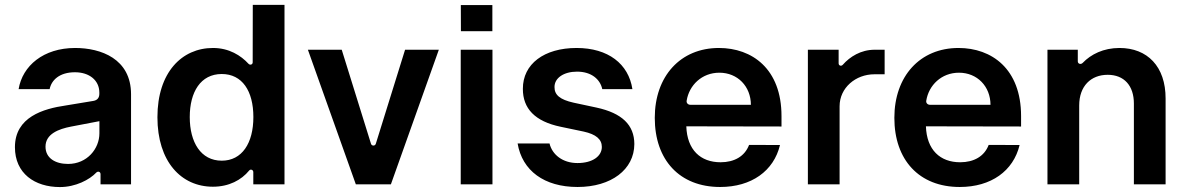

<svg xmlns="http://www.w3.org/2000/svg" viewBox="-20 -747 4808 778"><path d="M223 11C286.2 11 343 -18.8 370 -47.6C376.4 -54.3 387.4 -51.8 387.4 -41.2V0H511V-365.1C511 -509.2 388.5 -552.6 284.4 -552.6C156.2 -552.6 71 -480.5 55.4 -385.7H181.1C188.2 -422.2 220.9 -454.2 283.7 -454.2C342 -454.2 382.1 -421.5 382.5 -372.9V-366.5C382.5 -351.6 375 -340.9 358.3 -338.1L246.4 -319.6C155.9 -306.5 40.5 -273.1 40.5 -150.6C40.5 -44.4 120.4 11 223 11ZM255.7 -82.7C204.2 -82.7 164.4 -106.2 164.4 -152.7C164.4 -204.5 218 -224.4 267.8 -234L382.8 -256V-206.7C382.8 -144.5 333.1 -82.7 255.7 -82.7Z M842.7 9.6C907.7 9.6 958.1 -17.4 989.7 -56.1C995.7 -63.2 1006.4 -58.6 1006.4 -49.7V0H1132.8V-727.3H1004.3L1003.9 -494.3C1003.9 -485.1 993.3 -481.9 986.9 -488.6C956.3 -522 908.4 -552.6 843 -552.6C717 -552.6 617.9 -453.8 617.9 -272C617.9 -92.3 714.1 9.6 842.7 9.6ZM878.6 -95.9C793.7 -95.9 748.9 -170.5 748.9 -272.7C748.9 -374.3 793 -447.1 878.6 -447.1C961.3 -447.1 1006.7 -378.6 1006.7 -272.7C1006.7 -166.9 960.6 -95.9 878.6 -95.9Z M1758.2 -545.5H1621.4L1502.8 -164.4C1500 -154.8 1486.2 -154.8 1483.3 -164.4L1364.7 -545.5H1227.6L1421.9 0H1563.9Z M1847.3 -726.6 1847.7 -620.7H1975.1V-726.6ZM1846.9 0H1975.5V-545.5H1846.9Z M2542.6 -385.7C2527 -488.3 2444.2 -552.6 2316.4 -552.6C2185 -552.6 2098.4 -487.9 2098.7 -387.1C2098.4 -307.5 2147.4 -255 2252.1 -233.3L2345.2 -213.8C2395.2 -202.8 2418.7 -182.5 2418.7 -151.6C2418.7 -114.3 2381.4 -86.3 2320 -86.3C2259.6 -86.3 2217.3 -120.7 2206.7 -165.8H2077.4C2095.9 -55.4 2185.4 10.7 2320.3 10.7C2456.7 10.7 2550.1 -60 2550.4 -163.4C2550.1 -241.1 2500 -288.7 2397 -311.1L2304 -331C2248.6 -343.4 2226.6 -362.6 2226.9 -394.2C2226.6 -431.1 2264.6 -456.7 2318.2 -456.7C2377.5 -456.7 2412.3 -424.7 2420.5 -385.7Z M2893.1 -552.6C2736.9 -552.6 2633.2 -437.9 2633.2 -269.5C2633.2 -98.7 2733.7 10.7 2898.1 10.7C3025.2 10.7 3115.4 -54.3 3140.6 -159.4L3015.3 -159.8C2997.9 -113.6 2955.6 -89.5 2899.9 -89.5C2818.5 -89.5 2764.2 -139.6 2761 -235.1L3146.7 -234.4V-276.6C3146.7 -468.4 3027.3 -552.6 2893.1 -552.6ZM3022.7 -322.4H2777.3C2768.1 -322.4 2760.7 -329.5 2762.4 -339.1C2772.4 -401.6 2823.9 -452.4 2894.9 -452.4C2969.1 -452.4 3022.4 -396.7 3022.7 -322.4Z M3253.6 0H3382.1V-316.4C3382.1 -391.3 3447.1 -446 3523.1 -446H3564.6V-545.5H3524.5C3468 -545.5 3423.7 -517 3395.2 -484.7C3388.8 -477.3 3378.2 -480.8 3378.2 -490.4V-545.5H3253.6Z M3864 -552.6C3707.7 -552.6 3604 -437.9 3604 -269.5C3604 -98.7 3704.5 10.7 3869 10.7C3996.1 10.7 4086.3 -54.3 4111.5 -159.4L3986.2 -159.8C3968.8 -113.6 3926.5 -89.5 3870.7 -89.5C3789.4 -89.5 3735.1 -139.6 3731.9 -235.1L4117.5 -234.4V-276.6C4117.5 -468.4 3998.2 -552.6 3864 -552.6ZM3993.6 -322.4H3748.2C3739 -322.4 3731.5 -329.5 3733.3 -339.1C3743.3 -401.6 3794.7 -452.4 3865.8 -452.4C3940 -452.4 3993.3 -396.7 3993.6 -322.4Z M4353 -319.6C4353 -398.4 4400.6 -443.9 4468.4 -443.9C4534.8 -443.9 4574.6 -400.2 4574.6 -327.4V0H4703.1V-347.3C4703.5 -478 4628.9 -552.6 4516.3 -552.6C4451.3 -552.6 4400.6 -527 4367.2 -492.2C4359.7 -484.4 4347.3 -487.9 4347.3 -498.6V-545.5H4224.4V0H4353Z"/></svg>

Font: RA Gorm Semi Bold
Style: Regular
Weight: 600
Designer: Rasmus Andersson
Foundry: rsms
Version: Version 3.000;hotconv 1.0.109;makeotfexe 2.5.65596